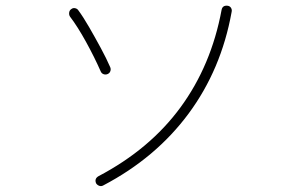

<svg xmlns="http://www.w3.org/2000/svg" viewBox="-20 -675 1040 669"><path d="M340 -29Q333 -25 326 -27.5Q319 -30 315 -36Q308 -52 323 -61Q502 -155 609 -301Q716 -447 752 -640Q755 -657 773 -655Q781 -654 785 -647.5Q789 -641 787 -633Q751 -433 637 -279Q523 -125 340 -29ZM355 -417Q348 -414 341 -416.5Q334 -419 331 -426Q309 -476 279.5 -529.5Q250 -583 224 -617Q220 -623 221 -631Q222 -639 228 -643Q234 -648 241.5 -646.5Q249 -645 253 -639Q270 -616 290.5 -580.5Q311 -545 331 -508Q351 -471 364 -441Q367 -434 364.5 -427Q362 -420 355 -417Z"/></svg>

Font: Zen Maru Gothic Light
Style: Regular
Weight: 300
Designer: Yoshimichi Ohira
Foundry: Positype
Version: Version 1.001